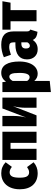

<svg xmlns="http://www.w3.org/2000/svg" viewBox="1072 -1662 815 2998"><g transform="rotate(-90 1479.0 -163.5)"><path d="M444 -483 372 -385Q328 -420 287 -420Q245 -420 224 -385Q203 -350 203 -263Q203 -180 224.5 -148Q246 -116 286 -116Q307 -116 325 -123.5Q343 -131 369 -148L444 -46Q372 18 275 18Q156 18 89 -56Q22 -130 22 -262Q22 -349 52.5 -414.5Q83 -480 139.5 -515.5Q196 -551 272 -551Q324 -551 366 -534Q408 -517 444 -483Z M747 0V-406H654V0H480V-533H921V0Z M1454 0H1295V-174Q1295 -270 1320 -368L1176 0H1007V-533H1167V-356Q1167 -256 1143 -162L1284 -533H1454Z M2017 -268Q2017 -183 1993.5 -118Q1970 -53 1926.5 -17.5Q1883 18 1826 18Q1759 18 1714 -35V206L1540 224V-533H1695L1701 -477Q1755 -551 1840 -551Q1928 -551 1972.5 -477.5Q2017 -404 2017 -268ZM1839 -266Q1839 -359 1824 -392Q1809 -425 1780 -425Q1742 -425 1714 -373V-146Q1739 -108 1772 -108Q1839 -108 1839 -266Z M2516 -98 2481 15Q2432 11 2401.5 -5.5Q2371 -22 2353 -59Q2303 18 2208 18Q2136 18 2093 -28Q2050 -74 2050 -149Q2050 -237 2109.5 -283.5Q2169 -330 2282 -330H2317V-350Q2317 -395 2302 -411Q2287 -427 2246 -427Q2198 -427 2122 -400L2084 -510Q2128 -530 2179.5 -540.5Q2231 -551 2277 -551Q2385 -551 2436 -504.5Q2487 -458 2487 -360V-156Q2487 -129 2493 -117Q2499 -105 2516 -98ZM2317 -144V-237H2297Q2257 -237 2238.5 -219.5Q2220 -202 2220 -165Q2220 -136 2231 -120Q2242 -104 2262 -104Q2279 -104 2293.5 -115Q2308 -126 2317 -144Z M2958 -533 2936 -406H2819V0H2645V-406H2514V-533Z"/></g></svg>

Font: Fira Sans Condensed ExtraBold
Style: Regular
Weight: 800
Width: 3
Designer: Carrois Corporate & Edenspiekermann AG
Foundry: Carrois Corporate GbR & Edenspiekermann AG
Version: Version 4.203